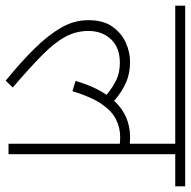

<svg xmlns="http://www.w3.org/2000/svg" viewBox="-18 -644 672 676"><g transform="rotate(90 318.0 -306.0)"><path d="M0 -587V-622H636V-587H523V0H486V-392Q476 -393 461 -393Q430 -393 400.5 -378.5Q371 -364 346 -327.5Q321 -291 301 -225L265 -236Q284 -302 314 -345Q286 -368 260.5 -380Q235 -392 201 -392Q148 -392 118.5 -361Q89 -330 89 -281Q89 -238 109.5 -200Q130 -162 174 -118.5Q218 -75 288 -15L264 10Q199 -43 151.5 -91Q104 -139 77.5 -185Q51 -231 51 -281Q51 -334 74 -366Q97 -398 130.5 -413Q164 -428 198 -428Q239 -428 272 -413Q305 -398 335 -372Q387 -428 463 -428Q475 -428 486 -427V-587Z"/></g></svg>

Font: Noto Sans ExtraLight
Style: Regular
Weight: 200
Designer: Monotype Design Team
Foundry: Monotype Imaging Inc.
Version: Version 2.007